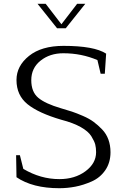

<svg xmlns="http://www.w3.org/2000/svg" viewBox="-20 -973 648 1013"><path d="M85 -154 103 -82Q194 -28 293 -28Q375 -28 431 -69.5Q487 -111 487 -170Q487 -193 482.5 -210.5Q478 -228 462 -254Q446 -280 406 -302.5Q366 -325 304 -341Q184 -376 125.5 -423Q67 -470 67 -551Q67 -625 133 -678Q199 -731 315 -731Q477 -731 540 -690L533 -584H511L494 -656Q410 -692 314 -692Q243 -692 194 -653Q145 -614 145 -550Q145 -488 182 -457Q219 -426 301 -402Q336 -392 360 -384Q384 -376 417.5 -361.5Q451 -347 474 -330Q497 -313 519 -290Q541 -267 552 -236.5Q563 -206 563 -170Q563 -115 535.5 -75Q508 -35 463.5 -15.5Q419 4 377 12Q335 20 293 20Q152 20 67 -38Q67 -58 66 -96Q65 -134 65 -154ZM430 -953 327 -824H281L178 -953H221L304 -845L387 -953Z"/></svg>

Font: Afta serif
Style: Regular
Weight: 400
Designer: parq.ink
Foundry: Oriol Esparraguera Font
Version: Version 1.000